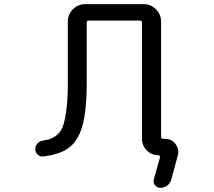

<svg xmlns="http://www.w3.org/2000/svg" viewBox="-20 -775 1040 933"><path d="M762.7 -110.4Q762.7 -100.6 772.5 -100.6H781.2Q813.5 -100.6 833 -75.2Q846.7 -57.6 846.7 -37.1Q846.7 -28.3 843.8 -18.6L812.5 96.7Q807.6 115.2 793 126.5Q778.3 137.7 758.8 137.7Q743.2 137.7 733.4 125Q723.6 112.3 727.5 96.7L757.8 -11.7Q757.8 -14.6 755.9 -17.6Q753.9 -20.5 751 -20.5Q716.8 -20.5 693.4 -43.9Q669.9 -67.4 669.9 -101.6V-665Q669.9 -674.8 660.2 -674.8H411.1Q401.4 -674.8 401.4 -665V-375Q401.4 -233.4 378.9 -158.2Q356.4 -83 305.7 -50.8Q265.6 -24.4 191.4 -14.6Q175.8 -12.7 164.1 -22.5Q151.4 -34.2 151.4 -50.8Q151.4 -65.4 161.1 -77.1Q171.9 -88.9 187.5 -91.8Q205.1 -94.7 217.8 -97.7Q241.2 -105.5 260.3 -122.1Q279.3 -138.7 288.6 -170.4Q297.9 -202.1 303.7 -251Q309.6 -299.8 309.6 -375V-669.9Q309.6 -705.1 334.5 -730Q359.4 -754.9 394.5 -754.9H677.7Q712.9 -754.9 737.8 -730Q762.7 -705.1 762.7 -669.9Z"/></svg>

Font: Rounded-X Mgen+ 1mn regular
Style: Regular
Weight: 400
Designer: [Source Han Sans]
Ryoko NISHIZUKA  (kana & ideographs); Paul D. Hunt (Latin, Greek & Cyrillic); Wenlong ZHANG  (bopomofo
Version: Version 1.059.20150602